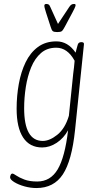

<svg xmlns="http://www.w3.org/2000/svg" viewBox="-20 -738 511 970"><path d="M164 212Q134 212 103.5 203.5Q73 195 52 182Q31 169 31 158Q31 152 34 145.5Q37 139 43 139Q48 139 62.5 149Q77 159 103 169Q129 179 168 179Q235 179 271.5 117.5Q308 56 324 -80Q302 -40 266.5 -16.5Q231 7 193 7Q130 7 97 -43Q64 -93 64 -189Q64 -253 75 -314Q86 -375 109.5 -423.5Q133 -472 171.5 -500.5Q210 -529 265 -529Q323 -529 362 -472Q365 -484 367.5 -493.5Q370 -503 373 -513Q377 -525 390 -525H392Q406 -525 404 -513L359 -80Q343 74 297.5 143Q252 212 164 212ZM196 -26Q231 -26 270 -57.5Q309 -89 328 -153L350 -367Q352 -383 354 -399Q356 -415 357 -431Q321 -497 264 -497Q218 -497 187 -470Q156 -443 137.5 -398Q119 -353 110.5 -299Q102 -245 102 -191Q102 -26 196 -26ZM354 -718Q362 -718 362 -712Q362 -707 355.5 -693.5Q349 -680 345 -673L307 -602Q298 -585 292 -580.5Q286 -576 269 -576Q253 -576 247 -580.5Q241 -585 236 -602L213 -673Q211 -680 207.5 -691.5Q204 -703 204 -709Q204 -718 214 -718Q220 -718 225 -715.5Q230 -713 234 -703L273 -617L330 -703Q336 -712 341.5 -715Q347 -718 354 -718Z"/></svg>

Font: Asap Condensed Condensed Thin
Style: Italic
Weight: 100
Width: 3
Italic angle: -6°
Designer: Pablo Cosgaya
Foundry: Omnibus-Type
Version: Version 3.001; ttfautohint (v1.8.4.7-5d5b)